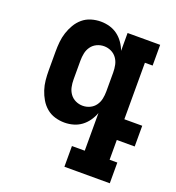

<svg xmlns="http://www.w3.org/2000/svg" viewBox="-134 -636 879 958"><g transform="rotate(20 305.0 -156.5)"><path d="M296 -102Q316 -102 334 -110.5Q352 -119 363.5 -135Q375 -151 379 -170.5Q383 -190 383 -210V-310Q383 -330 379 -349.5Q375 -369 363.5 -385Q352 -401 334 -409.5Q316 -418 296 -418Q276 -418 258 -409.5Q240 -401 228.5 -385Q217 -369 213 -349.5Q209 -330 209 -310V-210Q209 -190 213 -170.5Q217 -151 228.5 -135Q240 -119 258 -110.5Q276 -102 296 -102ZM556 215H315V105H383V-95Q375 -73 361 -53Q347 -33 328 -19Q309 -5 286 1.5Q263 8 239 8Q213 8 188 0.5Q163 -7 143.5 -23.5Q124 -40 111 -62Q98 -84 90 -108.5Q82 -133 79.5 -158.5Q77 -184 77 -210V-310Q77 -336 79.5 -361.5Q82 -387 90 -411.5Q98 -436 111 -458Q124 -480 143.5 -496.5Q163 -513 188 -520.5Q213 -528 239 -528Q263 -528 286 -521.5Q309 -515 328 -501Q347 -487 361 -467Q375 -447 383 -425V-520H556V-410H515V-110H610V0H515V105H556Z"/></g></svg>

Font: Iosevka HT Extrabold Extended
Style: Regular
Weight: 800
Width: 7
Monospace: yes
Designer: Belleve Invis
Foundry: Belleve Invis
Version: Version 32.3.0; ttfautohint (v1.8.4)